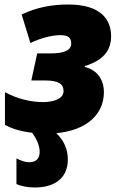

<svg xmlns="http://www.w3.org/2000/svg" viewBox="-20 -583 536 852"><path d="M281 124C281 77 262 39 230 8C369 -5 441 -79 441 -174C441 -228 413 -272 356 -286L357 -290C434 -314 473 -355 473 -422C473 -522 394 -563 284 -563C210 -563 145 -551 76 -519L115 -392C161 -415 213 -427 248 -427C284 -427 296 -415 296 -389C296 -359 262 -346 205 -346H145L119 -226H179C242 -226 262 -209 262 -179C262 -144 217 -130 171 -130C117 -130 57 -144 2 -174V-29C34 -11 76 1 123 6C143 35 156 63 156 91C156 122 139 137 108 137C93 137 73 130 53 120V234C75 243 101 249 135 249C213 249 281 215 281 124Z"/></svg>

Font: Noto Sans UI SemiCondensed Black
Style: Italic
Weight: 900
Width: 4
Italic angle: -372°
Designer: Monotype Design Team
Foundry: Monotype Imaging Inc.
Version: Version 1.901